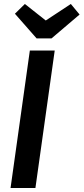

<svg xmlns="http://www.w3.org/2000/svg" viewBox="-20 -945 420 965"><path d="M158 0H33L130 -691H255ZM380 -872 239 -752H164L55 -876L105 -925L210 -842L336 -925Z"/></svg>

Font: Fira Sans Condensed Medium
Style: Italic
Weight: 500
Width: 3
Italic angle: -8°
Designer: bBox Type GmbH & Carrois Corporate GbR & Edenspiekermann AG
Foundry: bBox Type GmbH & Carrois Corporate GbR & Edenspiekermann AG
Version: Version 4.301